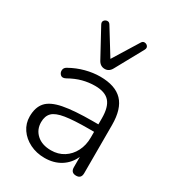

<svg xmlns="http://www.w3.org/2000/svg" viewBox="-184 -865 891 980"><g transform="rotate(30 261.5 -375.0)"><path d="M269 -539Q242 -539 228 -566L141 -726Q134 -739 140.5 -748Q147 -757 158.5 -758Q170 -759 177 -747L269 -598L361 -747Q368 -759 379.5 -758Q391 -757 397.5 -748Q404 -739 397 -726L309 -566Q295 -539 269 -539ZM230 8Q182 8 143 -11.5Q104 -31 81.5 -64Q59 -97 59 -138Q59 -192 86 -222.5Q113 -253 177 -265.5Q241 -278 352 -278H383V-314Q383 -380 356.5 -410Q330 -440 271 -440Q234 -440 198 -430.5Q162 -421 123 -399Q104 -389 93 -399Q82 -409 83 -424.5Q84 -440 100 -448Q141 -471 185 -482.5Q229 -494 270 -494Q359 -494 402 -449.5Q445 -405 445 -310V-26Q445 6 415 6Q384 6 384 -26V-87Q364 -42 324 -17Q284 8 230 8ZM383 -234H353Q264 -234 214 -226Q164 -218 144 -198Q124 -178 124 -142Q124 -98 155 -70Q186 -42 239 -42Q281 -42 313.5 -62.5Q346 -83 364.5 -119Q383 -155 383 -200Z"/></g></svg>

Font: Chiron GoRound TC L
Style: Regular
Weight: 300
Designer: Ryoko NISHIZUKA 西塚涼子 (kana, bopomofo & ideographs); Paul D. Hunt (Latin, Greek & Cyrillic); Sandoll Communications 산돌커뮤니
Foundry: Adobe
Version: Version 1.000;hotconv 1.1.1;makeotfexe 2.6.0